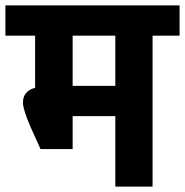

<svg xmlns="http://www.w3.org/2000/svg" viewBox="-50 -691 685 711"><path d="M-30 -559V-671H615V-559H515V0H377V-261H219V-139H100L64 -219Q35 -285 35 -311Q35 -354 80 -366V-559ZM377 -559H219V-373H377Z"/></svg>

Font: Hind Bold
Style: Regular
Weight: 700
Designer: Manushi Parikh, Satya Rajpurohit
Foundry: Indian Type Foundry
Version: Version 1.201;PS 1.0;hotconv 1.0.78;makeotf.lib2.5.61930; tt